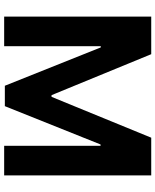

<svg xmlns="http://www.w3.org/2000/svg" viewBox="68 -815 747 923"><g transform="rotate(90 441.5 -353.5)"><path d="M240.5 -707 437.4 -227.8H445.6L641.9 -707H823.1V0H680.9V-463.4H674.6L490.3 -3.3H392.2L207.9 -464.5H202V0H59.9V-707Z"/></g></svg>

Font: WEMIX Pretendard Variable
Style: Regular
Weight: 400
Designer: Base glyphs from Inter by Rasmus Andersson; Hangeul glyphs from Noto Sans CJK(Source Han Sans) by Jang Soo-young and Kan
Foundry: Kil Hyung-jin
Version: Version 1.000;Glyphs 3.2 (3208)